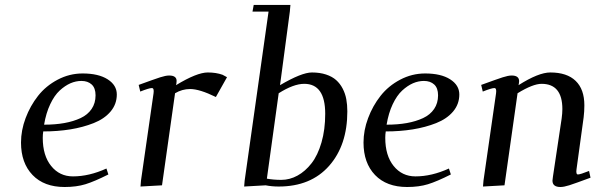

<svg xmlns="http://www.w3.org/2000/svg" viewBox="-20 -749 2420 776"><path d="M64.9 -172.9Q64.9 -222.2 83.5 -271.7Q102.1 -321.3 133.8 -361.6Q165.5 -401.9 213.1 -427Q260.7 -452.1 314 -452.1Q377.9 -452.1 415 -428.5Q452.1 -404.8 452.1 -367.2Q452.1 -328.1 427 -298.3Q401.9 -268.6 358.6 -251.5Q315.4 -234.4 264.2 -226.1Q212.9 -217.8 154.8 -217.8Q152.8 -205.6 152.8 -191.9Q152.8 -120.1 186.8 -78.1Q220.7 -36.1 274.9 -36.1Q340.3 -36.1 410.2 -67.9L418 -43.9Q361.8 -15.6 325.4 -4.4Q289.1 6.8 241.2 6.8Q158.2 6.8 111.6 -41.7Q64.9 -90.3 64.9 -172.9ZM158.2 -245.1Q203.6 -245.1 240.2 -251.7Q276.9 -258.3 305.7 -271.7Q334.5 -285.2 350.3 -308.6Q366.2 -332 366.2 -363.8Q366.2 -393.1 350.6 -407.5Q335 -421.9 309.1 -421.9Q286.6 -421.9 264.6 -412.4Q242.7 -402.8 221.2 -383.1Q199.7 -363.3 182.9 -327.6Q166 -292 158.2 -245.1Z M540.5 -405.8Q604.5 -429.2 627.2 -436.5Q649.9 -443.8 663.6 -443.8Q693.8 -443.8 693.8 -421.9Q693.8 -416 692.9 -411.1L691.4 -404.8Q775.9 -456.1 819.8 -456.1Q853.5 -456.1 879.4 -446.8L897.5 -437L852.5 -356.9Q786.6 -389.2 748.5 -389.2Q716.3 -389.2 687.5 -372.1L634.8 0L547.9 4.9L549.8 -19L600.6 -372.1Q603.5 -393.1 593.8 -393.1Q582.5 -393.1 546.9 -378.9Z M966.8 4.9 968.8 -19 1065.4 -702.1H1000.5L1005.4 -729H1153.8L1151.4 -702.1L1111.8 -404.8Q1199.2 -456.1 1240.7 -456.1Q1272.9 -456.1 1297.9 -447.8Q1322.8 -439.5 1338.6 -425.3Q1354.5 -411.1 1365 -390.9Q1375.5 -370.6 1379.6 -348.1Q1383.8 -325.7 1383.8 -298.8Q1383.8 -162.1 1310.1 -78.6Q1236.3 4.9 1106.4 4.9Q1078.6 4.9 1053.7 0ZM1058.6 -26.9Q1085.9 -22 1116.7 -22Q1150.9 -22 1182.4 -39.3Q1213.9 -56.6 1239 -88.9Q1264.2 -121.1 1279.3 -173.1Q1294.4 -225.1 1294.4 -289.1Q1294.4 -410.2 1209.5 -410.2Q1166.5 -410.2 1106.4 -372.1Z M1449.2 -172.9Q1449.2 -222.2 1467.8 -271.7Q1486.3 -321.3 1518.1 -361.6Q1549.8 -401.9 1597.4 -427Q1645 -452.1 1698.2 -452.1Q1762.2 -452.1 1799.3 -428.5Q1836.4 -404.8 1836.4 -367.2Q1836.4 -328.1 1811.3 -298.3Q1786.1 -268.6 1742.9 -251.5Q1699.7 -234.4 1648.4 -226.1Q1597.2 -217.8 1539.1 -217.8Q1537.1 -205.6 1537.1 -191.9Q1537.1 -120.1 1571 -78.1Q1605 -36.1 1659.2 -36.1Q1724.6 -36.1 1794.4 -67.9L1802.2 -43.9Q1746.1 -15.6 1709.7 -4.4Q1673.3 6.8 1625.5 6.8Q1542.5 6.8 1495.8 -41.7Q1449.2 -90.3 1449.2 -172.9ZM1542.5 -245.1Q1587.9 -245.1 1624.5 -251.7Q1661.1 -258.3 1689.9 -271.7Q1718.8 -285.2 1734.6 -308.6Q1750.5 -332 1750.5 -363.8Q1750.5 -393.1 1734.9 -407.5Q1719.2 -421.9 1693.4 -421.9Q1670.9 -421.9 1648.9 -412.4Q1627 -402.8 1605.5 -383.1Q1584 -363.3 1567.1 -327.6Q1550.3 -292 1542.5 -245.1Z M1924.8 -405.8Q1988.8 -429.2 2011.5 -436.5Q2034.2 -443.8 2047.9 -443.8Q2078.1 -443.8 2078.1 -420.9Q2078.1 -416 2077.1 -411.1L2075.7 -404.8Q2156.7 -456.1 2204.1 -456.1Q2271.5 -456.1 2306.6 -422.1Q2341.8 -388.2 2341.8 -323.2Q2341.8 -298.8 2338.9 -274.9L2310.1 -64.9Q2307.1 -43.9 2315.9 -43.9Q2325.2 -43.9 2360.8 -58.1L2366.7 -30.8Q2303.2 -7.3 2281 -0.2Q2258.8 6.8 2245.1 6.8Q2212.9 6.8 2212.9 -19Q2212.9 -23.4 2214.8 -35.2L2250 -270Q2252.9 -291.5 2252.9 -308.1Q2252.9 -410.2 2168.9 -410.2Q2133.8 -410.2 2071.8 -372.1L2019 0L1932.1 4.9L1934.1 -19L1984.9 -372.1Q1987.8 -393.1 1978 -393.1Q1966.8 -393.1 1931.2 -378.9Z"/></svg>

Font: Dehuti
Style: Bold-Italic
Weight: 700
Version: Version 1.2